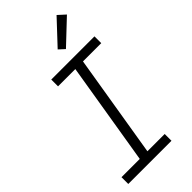

<svg xmlns="http://www.w3.org/2000/svg" viewBox="-300 -1037 1100 1100"><g transform="rotate(-45 250.0 -487.5)"><path d="M374 0H24V-55H172L275 -680H135V-735H485V-680H337L234 -55H374ZM318 -799 283 -831 418 -975 462 -935Z"/></g></svg>

Font: Iosevka Light Oblique
Style: Regular
Weight: 300
Italic angle: -9°
Monospace: yes
Designer: Belleve Invis
Foundry: Belleve Invis
Version: Version 32.5.0; ttfautohint (v1.8.4)